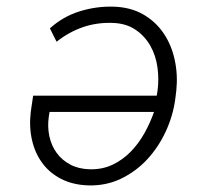

<svg xmlns="http://www.w3.org/2000/svg" viewBox="-20 -558 627 588"><path d="M327.6 -537.6Q379.9 -536.1 418.5 -513.9Q457 -491.7 481.2 -455.8Q505.4 -419.9 515.1 -374.5Q524.9 -329.1 520 -281.2L516.6 -253.4Q509.8 -203.6 487.8 -155.8Q465.8 -107.9 431.4 -70.6Q397 -33.2 351.1 -11Q305.2 11.2 251 9.8Q203.1 8.3 167.5 -10Q131.8 -28.3 109.4 -58.8Q86.9 -89.4 77.9 -129.6Q68.8 -169.9 74.2 -215.3L81.5 -265.1H460L462.4 -279.8Q467.3 -315.4 462.2 -352.1Q457 -388.7 440.2 -418.2Q423.3 -447.8 395 -467Q366.7 -486.3 325.7 -487.8Q277.3 -489.7 234.1 -474.9Q190.9 -460 153.3 -430.2L132.8 -471.2Q172.9 -507.3 223.6 -523.2Q274.4 -539.1 327.6 -537.6ZM254.4 -39.6Q293 -38.6 324.5 -53.5Q356 -68.4 380.4 -93.5Q404.8 -118.7 422.6 -150.6Q440.4 -182.6 451.7 -215.3H131.8L129.4 -200.7Q125 -168.9 131.3 -140.1Q137.7 -111.3 153.8 -89.4Q169.9 -67.4 195.3 -54Q220.7 -40.5 254.4 -39.6Z"/></svg>

Font: Roboto Mono Light
Style: Italic
Weight: 300
Designer: Google
Version: Version 2.000985; 2015; ttfautohint (v1.3)